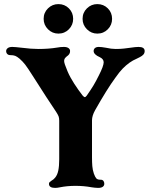

<svg xmlns="http://www.w3.org/2000/svg" viewBox="-20 -907 736 937"><path d="M219 -10Q219 -15 222.5 -18.5Q226 -22 231 -25Q242 -31 249 -40Q260 -53 264.5 -75Q269 -97 269 -130V-318Q269 -331 266 -339Q263 -347 254 -361L207 -432Q154 -514 139 -538Q115 -576 103 -591.5Q91 -607 75 -621Q63 -631 54 -634.5Q45 -638 30 -638Q21 -638 15.5 -643.5Q10 -649 10 -658Q10 -666 17.5 -672Q25 -678 40 -678Q52 -678 86 -674Q132 -668 168 -668Q218 -668 260 -675Q275 -678 292 -678Q306 -678 314 -672.5Q322 -667 322 -658Q322 -649.2 318 -643.1Q314 -637 305 -631L302 -628Q293 -621 293 -609Q293 -598 308 -563Q309 -561 310 -558Q322 -530 342 -499Q362 -468 383 -441Q390 -433 394 -433Q397.9 -433 403.7 -440.8Q424 -470 435.5 -489Q447 -508 462 -538Q486 -585 486 -603Q486 -619 467 -628Q437 -641 437 -658Q437 -667 443.5 -672.5Q450 -678 462 -678Q475 -678 497 -674Q523 -668 545 -668Q567 -668 584.5 -670Q602 -672 616 -674Q642 -678 656 -678Q686 -678 686 -658Q686 -648 680 -641Q674 -634 662 -628L646 -620Q629 -613 612 -601Q594 -588 578.5 -572Q563 -556 544 -529Q502 -472 444 -369Q429 -342 429 -320V-140Q429 -115 430.5 -96.5Q432 -78 438 -60Q444 -43 450 -36.5Q456 -30 469 -30H471Q480 -30 484.5 -24.5Q489 -19 489 -10Q489 -1 481.5 4.5Q474 10 459 10Q450 10 442.5 9Q435 8 427 7Q390 0 348.3 0Q308 0 273 7Q260 10 249 10Q219 10 219 -10ZM193 -815Q193 -845.4 214.2 -866.2Q235.4 -887 265 -887Q295.4 -887 316.2 -866.2Q337 -845.4 337 -815Q337 -785.4 316.2 -764.2Q295.4 -743 265 -743Q235.4 -743 214.2 -764.2Q193 -785.4 193 -815ZM383 -815Q383 -845.4 404.2 -866.2Q425.4 -887 455 -887Q485.4 -887 506.2 -866.2Q527 -845.4 527 -815Q527 -785.4 506.2 -764.2Q485.4 -743 455 -743Q425.4 -743 404.2 -764.2Q383 -785.4 383 -815Z"/></svg>

Font: Raigarh
Style: Regular
Weight: 400
Designer: jaikishan Patel
Foundry: MagicType
Version: Version 1.000;FEAKit 1.0